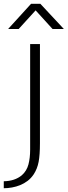

<svg xmlns="http://www.w3.org/2000/svg" viewBox="-35 -864 359 1019"><path d="M177 -630V-104Q177 -42 170 -5Q163 32 144 61Q130 82 111.5 96Q93 110 72 118.5Q51 127 28.5 131Q6 135 -15 135V98Q44 97 81 66Q107 43 116 8.5Q125 -26 125 -69V-630ZM130 -844H179L304 -710H244L154 -809L64 -710H8Z"/></svg>

Font: Mukta Vaani ExtraLight
Style: Regular
Weight: 275
Designer: Noopur Datye, Girish Dalvi, Yashodeep Gholap, Pallavi Karambelkar
Foundry: Ek Type
Version: Version 2.538;PS 1.000;hotconv 16.6.51;makeotf.lib2.5.65220;